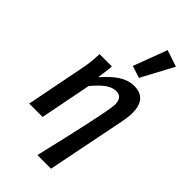

<svg xmlns="http://www.w3.org/2000/svg" viewBox="-292 -863 1115 1115"><g transform="rotate(45 265.5 -305.0)"><path d="M267 178H379L476 -308C482 -338 485 -364 485 -387C485 -459 453 -504 383 -504C313 -504 262 -463 200 -395H197C201 -422 207 -458 209 -492H108C106 -428 99 -390 91 -351L22 0H132L194 -316C251 -384 289 -409 330 -409C361 -409 379 -388 379 -348C379 -307 323 -57 267 178ZM367 -556 473 -754 371 -788 293 -580Z"/></g></svg>

Font: Source Sans Pro Semibold
Style: Italic
Weight: 600
Italic angle: -11°
Designer: Paul D. Hunt
Foundry: Adobe Systems Incorporated
Version: Version 3.006;hotconv 1.0.111;makeotfexe 2.5.65597